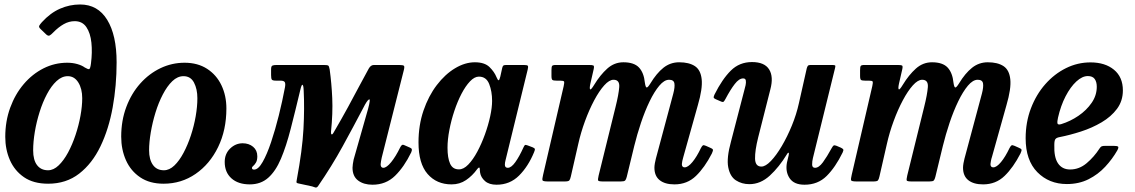

<svg xmlns="http://www.w3.org/2000/svg" viewBox="-20 -810 5066 857"><path d="M3.5 -199Q3.5 -269 25.5 -329.2Q47.5 -389.5 85.8 -434.5Q124 -479.5 174 -504.8Q224 -530 280 -530Q304.5 -530 325.2 -524Q346 -518 358 -509Q373 -500 378 -501.5Q383 -503 386 -526.5Q392.5 -576.5 388 -619.5Q383.5 -662.5 365.5 -689Q347.5 -715.5 313.5 -715.5Q288 -715.5 264.5 -702.2Q241 -689 217.5 -665Q209 -656 202.2 -652Q195.5 -648 186.5 -656L161 -680.5Q152 -689 155.2 -695.2Q158.5 -701.5 167 -711Q205 -752.5 248 -771.2Q291 -790 337.5 -790Q416.5 -790 458.5 -721.5Q500.5 -653 500.5 -532Q500.5 -428 483 -331Q465.5 -234 428.5 -157Q391.5 -80 333.5 -35Q275.5 10 195 10Q129.5 10 87.2 -19Q45 -48 24.2 -95.5Q3.5 -143 3.5 -199ZM128 -139Q128 -95.5 145.5 -72.8Q163 -50 194.5 -50Q219 -50 241.8 -71.8Q264.5 -93.5 283.8 -129.2Q303 -165 317.2 -207.8Q331.5 -250.5 339.2 -293.2Q347 -336 347 -371.5Q347 -414 329.5 -442Q312 -470 282.5 -470Q256 -470 232.5 -448.2Q209 -426.5 189.8 -390.2Q170.5 -354 156.8 -310.2Q143 -266.5 135.5 -221.8Q128 -177 128 -139Z M521 -200Q521 -272 543.8 -332.5Q566.5 -393 606 -437.2Q645.5 -481.5 696.5 -505.8Q747.5 -530 804 -530Q862.5 -530 904.5 -502.8Q946.5 -475.5 968.5 -429.2Q990.5 -383 990.5 -326Q990.5 -229.5 953.5 -153.5Q916.5 -77.5 853 -33.8Q789.5 10 710 10Q648 10 605.8 -18.5Q563.5 -47 542.2 -94.8Q521 -142.5 521 -200ZM645.5 -139Q645.5 -98 662.5 -74Q679.5 -50 711.5 -50Q736 -50 758.2 -71.2Q780.5 -92.5 799.2 -127.8Q818 -163 832 -205.5Q846 -248 853.5 -291.2Q861 -334.5 861 -371.5Q861 -412.5 846 -441.2Q831 -470 799 -470Q772.5 -470 749.2 -447.8Q726 -425.5 706.8 -388.5Q687.5 -351.5 674 -307.5Q660.5 -263.5 653 -219.2Q645.5 -175 645.5 -139Z M1782 -495 1684 -107Q1682.5 -101.5 1680.8 -91Q1679 -80.5 1679 -77Q1679 -61 1691 -61Q1705.5 -61 1726 -86.2Q1746.5 -111.5 1766 -151.5Q1770 -159.5 1774 -162.5Q1778 -165.5 1786 -161.5L1810 -151Q1817 -148 1818.2 -143.8Q1819.5 -139.5 1815.5 -130Q1784 -65 1743.2 -25.2Q1702.5 14.5 1642.5 14.5Q1603.5 14.5 1578.5 -4.2Q1553.5 -23 1553.5 -61.5Q1553.5 -67 1555 -78.2Q1556.5 -89.5 1558.5 -98L1623 -324.5Q1635.5 -371 1626.8 -366.2Q1618 -361.5 1601 -327.5Q1558 -245.5 1509.5 -157Q1461 -68.5 1399.5 21Q1394 28.5 1387.5 26.8Q1381 25 1373 22L1308.5 8Q1303 6 1303.2 2.2Q1303.5 -1.5 1305 -9.5Q1329.5 -140.5 1334.5 -234Q1339.5 -327.5 1335.5 -406Q1334.5 -430 1330.2 -431.5Q1326 -433 1320.5 -409Q1297.5 -312.5 1277.5 -234.8Q1257.5 -157 1234 -101.5Q1210.5 -46 1177.2 -16.5Q1144 13 1095 13Q1043 13 1013 -14Q983 -41 983 -87Q983 -123.5 1007.2 -147Q1031.5 -170.5 1063 -170.5Q1091 -170.5 1109.8 -154.8Q1128.5 -139 1128.5 -112.5Q1128.5 -94.5 1122.5 -84.5Q1116.5 -74.5 1110.5 -69.5Q1104.5 -64.5 1104.5 -61Q1104.5 -53 1114 -53Q1133 -53 1152.2 -86.8Q1171.5 -120.5 1190 -175.5Q1208.5 -230.5 1224.5 -294.8Q1240.5 -359 1252 -420.5Q1255 -437 1251 -443.5Q1247 -450 1232 -450H1212.5Q1197 -450 1193.5 -454.5Q1190 -459 1190 -475V-500Q1190 -514.5 1195.8 -517.2Q1201.5 -520 1215 -520H1423.5Q1440.5 -520 1444.8 -517.5Q1449 -515 1451.5 -500Q1460 -438.5 1463 -371.8Q1466 -305 1457.5 -222.5Q1456.5 -214 1459.5 -210.8Q1462.5 -207.5 1468 -216.5Q1506.5 -282.5 1533.5 -332.2Q1560.5 -382 1582.2 -423Q1604 -464 1626 -504Q1635 -520 1649 -520H1760.5Q1780 -520 1783.2 -516Q1786.5 -512 1782 -495Z M2364 -131Q2338 -67.5 2297 -26.5Q2256 14.5 2196.5 14.5Q2163 14.5 2144.8 -1.8Q2126.5 -18 2123 -39Q2122 -46 2121.8 -49.8Q2121.5 -53.5 2121.5 -57Q2120 -68.5 2109.5 -54.5Q2088.5 -25.5 2060.2 -6.2Q2032 13 1995.5 13Q1929 13 1888.5 -33.5Q1848 -80 1848 -174.5Q1848 -251 1870.2 -316.2Q1892.5 -381.5 1929.5 -430Q1966.5 -478.5 2011 -505.2Q2055.5 -532 2099.5 -532Q2143 -532 2164.8 -510.8Q2186.5 -489.5 2196 -466Q2201.5 -452.5 2205.2 -451.8Q2209 -451 2213 -467.5L2221.5 -506Q2223 -513.5 2226.2 -516.8Q2229.5 -520 2239.5 -520H2318Q2333.5 -520 2336 -516.2Q2338.5 -512.5 2335.5 -500L2236.5 -95Q2233.5 -84 2233.5 -75Q2233.5 -61 2246.5 -61Q2262 -61 2280 -86Q2298 -111 2316.5 -152Q2320.5 -160.5 2323 -162.5Q2325.5 -164.5 2335 -161L2357.5 -152.5Q2366 -149 2367.2 -145.2Q2368.5 -141.5 2364 -131ZM2176.5 -359.5Q2176.5 -402 2163.5 -435Q2150.5 -468 2117.5 -468Q2098 -468 2078 -447Q2058 -426 2040 -391.5Q2022 -357 2008 -315Q1994 -273 1985.8 -230Q1977.5 -187 1977.5 -150.5Q1977.5 -105 1989 -79.5Q2000.5 -54 2028 -54Q2049 -53.5 2070.2 -75.5Q2091.5 -97.5 2110.5 -133Q2129.5 -168.5 2144.5 -210Q2159.5 -251.5 2168 -291Q2176.5 -330.5 2176.5 -359.5Z M2461.5 -520H2607.5Q2624 -520 2628.5 -517.8Q2633 -515.5 2630 -501.5L2615 -436Q2610.5 -414.5 2614.2 -411.2Q2618 -408 2632.5 -432Q2659 -475.5 2690.5 -503.8Q2722 -532 2762.5 -532Q2810 -532 2832 -508.8Q2854 -485.5 2858.5 -440.5Q2861.5 -420 2866.5 -419.5Q2871.5 -419 2883 -437.5Q2910.5 -483 2941.2 -507.5Q2972 -532 3011.5 -532Q3055.5 -532 3081.5 -515Q3107.5 -498 3112 -456.2Q3116.5 -414.5 3095 -341L3030 -109Q3027.5 -102 3025.5 -91.5Q3023.5 -81 3023.5 -77.5Q3023.5 -63 3036 -63Q3051 -63 3070.5 -86.5Q3090 -110 3108.5 -149Q3113.5 -158.5 3117.2 -161Q3121 -163.5 3131 -159L3149 -151Q3160.5 -146.5 3162 -142.2Q3163.5 -138 3157.5 -125Q3125.5 -62.5 3086.5 -24.8Q3047.5 13 2990.5 13Q2948 13 2924.5 -5.8Q2901 -24.5 2901 -61.5Q2901 -69.5 2903 -81.2Q2905 -93 2907.5 -102L2967 -324Q2977.5 -363 2985.2 -392.2Q2993 -421.5 2990.2 -437.8Q2987.5 -454 2966.5 -454Q2945 -454 2922.8 -427.5Q2900.5 -401 2879.5 -357.5Q2858.5 -314 2841 -261.8Q2823.5 -209.5 2811 -158.5L2777.5 -20.5Q2774.5 -8.5 2770.2 -4.2Q2766 0 2750.5 0H2672.5Q2651.5 0 2649.8 -4.5Q2648 -9 2652 -26.5L2727.5 -332.5Q2741.5 -388.5 2744 -421.2Q2746.5 -454 2718.5 -454Q2699.5 -454 2677 -429Q2654.5 -404 2632.2 -362.2Q2610 -320.5 2591.2 -269.5Q2572.5 -218.5 2561 -167L2528 -22.5Q2525 -9 2521 -4.5Q2517 0 2500 0H2427Q2403.5 0 2401.5 -5.2Q2399.5 -10.5 2404 -29L2496 -425.5Q2499.5 -441.5 2497.8 -445.8Q2496 -450 2481 -450H2464.5Q2450.5 -450 2446 -453Q2441.5 -456 2441.5 -471V-496.5Q2441.5 -511 2444.2 -515.5Q2447 -520 2461.5 -520Z M3169.5 -388.5Q3203.5 -456.5 3242 -494.8Q3280.5 -533 3336.5 -533Q3392.5 -533 3413 -500.2Q3433.5 -467.5 3418.5 -411L3364 -196Q3349.5 -138 3350.2 -102.2Q3351 -66.5 3378.5 -66.5Q3397 -66.5 3421 -91.5Q3445 -116.5 3469.5 -158Q3494 -199.5 3514.5 -249.5Q3535 -299.5 3546 -349.5L3581 -505Q3583 -512.5 3586 -516.2Q3589 -520 3598 -520H3693Q3704.5 -520 3707.2 -518.2Q3710 -516.5 3707.5 -507L3608.5 -104.5Q3605 -90.5 3605 -75.8Q3605 -61 3618 -61Q3635 -61 3653 -85.5Q3671 -110 3692 -148.5Q3697 -157.5 3700.5 -160.2Q3704 -163 3713 -159.5L3733 -151Q3741.5 -147 3743.8 -143.2Q3746 -139.5 3741 -129Q3709 -63.5 3669.8 -24.5Q3630.5 14.5 3571 14.5Q3524 14.5 3504.5 -14.5Q3485 -43.5 3492.5 -84L3500.5 -118Q3502.5 -127.5 3499.5 -128.2Q3496.5 -129 3492.5 -121.5Q3457.5 -64 3416 -26Q3374.5 12 3325 12Q3291 12 3264.8 -5Q3238.5 -22 3230.5 -63.5Q3222.5 -105 3243 -179L3303 -410Q3305.5 -418 3308 -429.8Q3310.5 -441.5 3309 -450.8Q3307.5 -460 3297 -460Q3279 -460 3259.8 -435.2Q3240.5 -410.5 3218 -368Q3213.5 -359.5 3210 -356.2Q3206.5 -353 3197 -357.5L3175 -367Q3166 -371 3165.5 -375Q3165 -379 3169.5 -388.5Z M3839 -520H3985Q4001.5 -520 4006 -517.8Q4010.5 -515.5 4007.5 -501.5L3992.5 -436Q3988 -414.5 3991.8 -411.2Q3995.5 -408 4010 -432Q4036.5 -475.5 4068 -503.8Q4099.5 -532 4140 -532Q4187.5 -532 4209.5 -508.8Q4231.5 -485.5 4236 -440.5Q4239 -420 4244 -419.5Q4249 -419 4260.5 -437.5Q4288 -483 4318.8 -507.5Q4349.5 -532 4389 -532Q4433 -532 4459 -515Q4485 -498 4489.5 -456.2Q4494 -414.5 4472.5 -341L4407.5 -109Q4405 -102 4403 -91.5Q4401 -81 4401 -77.5Q4401 -63 4413.5 -63Q4428.5 -63 4448 -86.5Q4467.5 -110 4486 -149Q4491 -158.5 4494.8 -161Q4498.5 -163.5 4508.5 -159L4526.5 -151Q4538 -146.5 4539.5 -142.2Q4541 -138 4535 -125Q4503 -62.5 4464 -24.8Q4425 13 4368 13Q4325.5 13 4302 -5.8Q4278.5 -24.5 4278.5 -61.5Q4278.5 -69.5 4280.5 -81.2Q4282.5 -93 4285 -102L4344.5 -324Q4355 -363 4362.8 -392.2Q4370.5 -421.5 4367.8 -437.8Q4365 -454 4344 -454Q4322.5 -454 4300.2 -427.5Q4278 -401 4257 -357.5Q4236 -314 4218.5 -261.8Q4201 -209.5 4188.5 -158.5L4155 -20.5Q4152 -8.5 4147.8 -4.2Q4143.5 0 4128 0H4050Q4029 0 4027.2 -4.5Q4025.5 -9 4029.5 -26.5L4105 -332.5Q4119 -388.5 4121.5 -421.2Q4124 -454 4096 -454Q4077 -454 4054.5 -429Q4032 -404 4009.8 -362.2Q3987.5 -320.5 3968.8 -269.5Q3950 -218.5 3938.5 -167L3905.5 -22.5Q3902.5 -9 3898.5 -4.5Q3894.5 0 3877.5 0H3804.5Q3781 0 3779 -5.2Q3777 -10.5 3781.5 -29L3873.5 -425.5Q3877 -441.5 3875.2 -445.8Q3873.5 -450 3858.5 -450H3842Q3828 -450 3823.5 -453Q3819 -456 3819 -471V-496.5Q3819 -511 3821.8 -515.5Q3824.5 -520 3839 -520Z M4558 -193Q4558 -264.5 4581.5 -326.2Q4605 -388 4645.5 -434Q4686 -480 4738 -505.8Q4790 -531.5 4847.5 -531.5Q4912.5 -531.5 4952.2 -498.8Q4992 -466 4992 -406.5Q4992 -359.5 4965.8 -324.2Q4939.5 -289 4897 -264Q4854.5 -239 4805 -223Q4755.5 -207 4709.5 -198Q4695.5 -195.5 4690.8 -189Q4686 -182.5 4686 -163.5Q4684 -108 4702.5 -80.8Q4721 -53.5 4756.5 -53.5Q4797 -53.5 4830.2 -81.5Q4863.5 -109.5 4888 -147.5Q4892.5 -154.5 4897.2 -156.8Q4902 -159 4914.5 -159H4951Q4967.5 -159 4970.8 -155.2Q4974 -151.5 4967 -138.5Q4945 -100 4913.2 -65.8Q4881.5 -31.5 4838.8 -10Q4796 11.5 4742 11.5Q4662.5 11.5 4610.2 -41.5Q4558 -94.5 4558 -193ZM4717 -256Q4757.5 -268.5 4793.5 -293Q4829.5 -317.5 4852.5 -350.8Q4875.5 -384 4875.5 -423Q4875.5 -444.5 4866.2 -457.5Q4857 -470.5 4835.5 -470.5Q4810.5 -470.5 4784.2 -446.2Q4758 -422 4736.2 -380Q4714.5 -338 4702.5 -285Q4698.5 -267.5 4700 -259.5Q4701.5 -251.5 4717 -256Z"/></svg>

Font: Besley* Narrow Semi
Style: Italic
Weight: 600
Width: 4
Italic angle: -13°
Designer: Owen Earl
Foundry: indestructible type*
Version: Version 3.000; ttfautohint (v1.8.3)